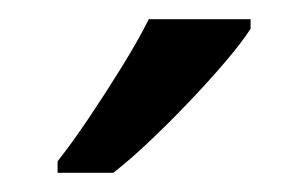

<svg xmlns="http://www.w3.org/2000/svg" viewBox="-20 -786 321 200"><path d="M241 -756Q232 -742 215 -722Q198 -702 177.5 -680.5Q157 -659 136.5 -639.5Q116 -620 98 -606H40V-618Q55 -637 72.5 -663Q90 -689 107 -716.5Q124 -744 135 -766H241Z"/></svg>

Font: Noto Sans Javanese
Style: Regular
Weight: 400
Designer: Monotype Design Team
Foundry: Monotype Imaging Inc.
Version: Version 2.004